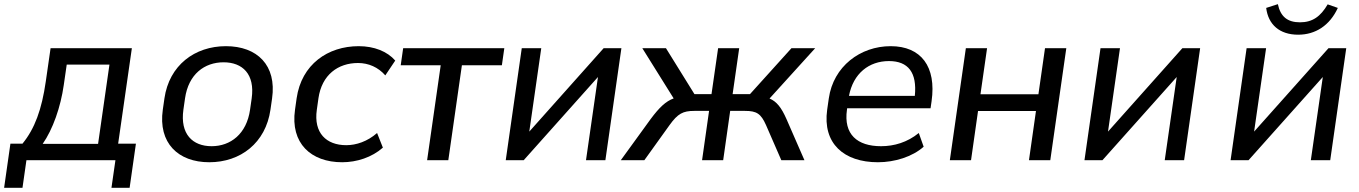

<svg xmlns="http://www.w3.org/2000/svg" viewBox="-33 -771 6541 924"><path d="M75.2 132.8 94.2 0H522.5L503.4 132.8H590.8L621.1 -79.6H535.6L601.6 -539.1H210.4L187.5 -379.9C168 -243.7 134.3 -151.9 75.2 -79.6H17.1L-13.2 132.8ZM172.4 -78.6C221.2 -148.4 258.8 -255.4 273.9 -361.8L288.1 -460H493.7L439 -78.6Z M974.1 9.8C1124.5 9.8 1245.6 -83 1268.6 -243.2L1276.4 -297.4C1299.3 -457 1204.6 -548.8 1054.2 -548.8C904.3 -548.8 781.2 -457 758.3 -297.4L750.5 -243.2C727.5 -83 824.2 9.8 974.1 9.8ZM985.4 -67.4C894 -67.4 833 -125.5 849.6 -243.2L857.4 -297.4C874 -414.6 951.7 -471.2 1043 -471.2C1133.8 -471.2 1194.8 -414.6 1178.2 -297.4L1170.4 -243.2C1153.8 -126 1076.2 -67.4 985.4 -67.4Z M1613.8 9.8C1683.6 9.8 1756.8 -13.7 1809.6 -60.5L1781.7 -130.9C1735.4 -90.3 1681.6 -72.3 1633.3 -72.3C1537.6 -72.3 1475.6 -130.9 1491.7 -242.7L1499.5 -297.9C1515.6 -411.1 1593.8 -467.8 1689.9 -467.8C1740.7 -467.8 1787.1 -447.3 1821.3 -408.2L1869.1 -479.5C1831.1 -523.4 1767.6 -548.8 1693.4 -548.8C1544.9 -548.8 1418 -461.4 1394.5 -297.9L1386.7 -242.7C1363.8 -81.5 1463.4 9.8 1613.8 9.8Z M2124.5 0 2189.9 -457H2382.3L2394 -539.1H1907.2L1895.5 -457H2087.9L2022.5 0Z M2487.3 0 2844.7 -400.4 2787.1 0H2880.4L2957.5 -539.1H2872.1L2514.2 -137.7L2571.8 -539.1H2478L2400.9 0Z M3067.9 0 3189.5 -169.4C3229 -224.1 3253.4 -237.3 3308.6 -237.3H3379.4L3345.7 0H3447.3L3481 -237.3H3552.2C3608.4 -237.3 3628.9 -224.1 3653.3 -169.4L3727.1 0H3838.4L3752 -197.8C3727.1 -254.4 3704.1 -282.7 3670.4 -296.9L3890.1 -539.1H3775.9L3576.2 -317.9H3492.7L3524.4 -539.1H3422.9L3391.1 -317.9H3309.1L3171.9 -539.1H3058.1L3209 -297.4C3171.4 -283.7 3140.6 -254.9 3098.1 -197.8L2954.6 0Z M4191.9 9.8C4272.9 9.8 4357.9 -16.6 4412.1 -64.9L4388.7 -130.9C4333.5 -85.9 4270 -67.4 4207 -67.4C4092.8 -67.4 4025.9 -124 4043 -243.2L4043.9 -250H4445.3L4450.2 -283.7C4474.1 -450.2 4399.9 -548.8 4253.4 -548.8C4107.4 -548.8 3977.5 -451.7 3955.6 -297.4L3947.8 -243.2C3924.8 -80.6 4028.3 9.8 4191.9 9.8ZM4245.1 -477.1C4337.9 -477.1 4380.9 -421.9 4369.6 -309.6H4052.7C4073.2 -417.5 4148.9 -477.1 4245.1 -477.1Z M4640.1 0 4673.8 -236.8H4952.6L4918.9 0H5021.5L5098.6 -539.1H4996.1L4964.4 -317.4H4685.5L4717.3 -539.1H4615.2L4538.1 0Z M5272.5 0 5629.9 -400.4 5572.3 0H5665.5L5742.7 -539.1H5657.2L5299.3 -137.7L5356.9 -539.1H5263.2L5186 0Z M5975.6 0 6333 -400.4 6275.4 0H6368.7L6445.8 -539.1H6360.4L6002.4 -137.7L6060.1 -539.1H5966.3L5889.2 0ZM6214.4 -604C6297.4 -604 6366.2 -647.9 6405.3 -732.9L6356.4 -750C6322.3 -691.4 6283.2 -663.6 6223.1 -663.6C6163.1 -663.6 6129.4 -690.9 6116.7 -751L6060.5 -732.9C6070.3 -652.8 6125 -604 6214.4 -604Z"/></svg>

Font: Winston
Style: Italic
Weight: 400
Italic angle: -8.13011°
Designer: Vernon Adams, Kim Jin-seong, David Berlow, Cristiano Sobral
Foundry: The Winston Project Authors
Version: Version 3.004